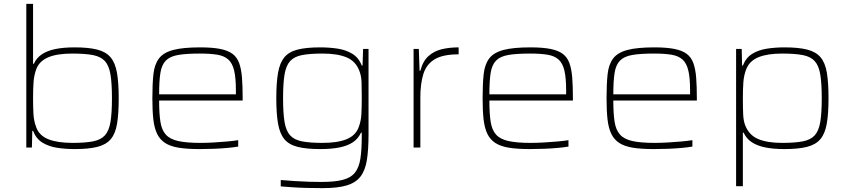

<svg xmlns="http://www.w3.org/2000/svg" viewBox="-20 -763 4392 993"><path d="M366 8Q320 8 276.5 1.5Q233 -5 200 -25Q167 -45 151 -86H147L145 0H116V-743H151V-433H155Q169 -464 197 -482.5Q225 -501 267 -509.5Q309 -518 366 -518Q438 -518 483 -506.5Q528 -495 552 -466.5Q576 -438 585 -386.5Q594 -335 594 -255Q594 -175 585.5 -123.5Q577 -72 553 -43.5Q529 -15 484 -3.5Q439 8 366 8ZM355 -24Q421 -24 461.5 -32Q502 -40 523 -63.5Q544 -87 551.5 -133Q559 -179 559 -255Q559 -331 551.5 -377Q544 -423 523 -446.5Q502 -470 461.5 -478Q421 -486 354 -486Q277 -486 231.5 -467.5Q186 -449 169 -409Q156 -375 153.5 -338.5Q151 -302 151 -255Q151 -210 153 -173.5Q155 -137 168 -103Q184 -61 231 -42.5Q278 -24 355 -24Z M1012 8Q948 8 904.5 1Q861 -6 834 -23.5Q807 -41 792.5 -71Q778 -101 773 -146Q768 -191 768 -254Q768 -329 773.5 -379.5Q779 -430 802 -460.5Q825 -491 875.5 -504.5Q926 -518 1016 -518Q1078 -518 1118.5 -510Q1159 -502 1182.5 -484.5Q1206 -467 1217 -436.5Q1228 -406 1231.5 -361.5Q1235 -317 1235 -256V-243H803Q803 -177 809.5 -134Q816 -91 837.5 -67Q859 -43 902 -33.5Q945 -24 1017 -24Q1048 -24 1083 -26Q1118 -28 1152 -31Q1186 -34 1212 -38V-5Q1190 -1 1157 2Q1124 5 1086.5 6.5Q1049 8 1012 8ZM1200 -255V-296Q1200 -360 1191 -398Q1182 -436 1161 -455Q1140 -474 1104 -480Q1068 -486 1013 -486Q942 -486 900 -478.5Q858 -471 837 -449Q816 -427 809.5 -385.5Q803 -344 803 -275H1220Z M1649 210Q1611 210 1569.5 209Q1528 208 1492 205.5Q1456 203 1432 201V168Q1467 171 1505 173.5Q1543 176 1578.5 177Q1614 178 1643 178Q1712 178 1753.5 167Q1795 156 1816 129.5Q1837 103 1844 57Q1851 11 1851 -59V-77H1847Q1833 -46 1805.5 -27.5Q1778 -9 1736 -0.5Q1694 8 1636 8Q1564 8 1519 -3.5Q1474 -15 1450.5 -43.5Q1427 -72 1418 -123.5Q1409 -175 1409 -255Q1409 -335 1418 -386.5Q1427 -438 1450.5 -466.5Q1474 -495 1519 -506.5Q1564 -518 1636 -518Q1683 -518 1726 -511.5Q1769 -505 1802 -485Q1835 -465 1851 -424H1855L1858 -510H1886V-68Q1886 11 1877.5 64.5Q1869 118 1844.5 150Q1820 182 1773 196Q1726 210 1649 210ZM1648 -24Q1726 -24 1772.5 -43Q1819 -62 1835 -105Q1847 -136 1849 -172.5Q1851 -209 1851 -255Q1851 -300 1850 -335.5Q1849 -371 1838 -398Q1819 -447 1772 -466.5Q1725 -486 1648 -486Q1582 -486 1541.5 -478Q1501 -470 1480 -446.5Q1459 -423 1451.5 -377Q1444 -331 1444 -255Q1444 -179 1451.5 -133Q1459 -87 1480 -63.5Q1501 -40 1541.5 -32Q1582 -24 1648 -24Z M2119 0V-510H2146L2150 -397H2154Q2167 -447 2196 -473Q2225 -499 2265 -508.5Q2305 -518 2352 -518V-482Q2270 -482 2227.5 -456Q2185 -430 2169.5 -380Q2154 -330 2154 -259V0Z M2720 8Q2656 8 2612.5 1Q2569 -6 2542 -23.5Q2515 -41 2500.5 -71Q2486 -101 2481 -146Q2476 -191 2476 -254Q2476 -329 2481.5 -379.5Q2487 -430 2510 -460.5Q2533 -491 2583.5 -504.5Q2634 -518 2724 -518Q2786 -518 2826.5 -510Q2867 -502 2890.5 -484.5Q2914 -467 2925 -436.5Q2936 -406 2939.5 -361.5Q2943 -317 2943 -256V-243H2511Q2511 -177 2517.5 -134Q2524 -91 2545.5 -67Q2567 -43 2610 -33.5Q2653 -24 2725 -24Q2756 -24 2791 -26Q2826 -28 2860 -31Q2894 -34 2920 -38V-5Q2898 -1 2865 2Q2832 5 2794.5 6.5Q2757 8 2720 8ZM2908 -255V-296Q2908 -360 2899 -398Q2890 -436 2869 -455Q2848 -474 2812 -480Q2776 -486 2721 -486Q2650 -486 2608 -478.5Q2566 -471 2545 -449Q2524 -427 2517.5 -385.5Q2511 -344 2511 -275H2928Z M3361 8Q3297 8 3253.5 1Q3210 -6 3183 -23.5Q3156 -41 3141.5 -71Q3127 -101 3122 -146Q3117 -191 3117 -254Q3117 -329 3122.5 -379.5Q3128 -430 3151 -460.5Q3174 -491 3224.5 -504.5Q3275 -518 3365 -518Q3427 -518 3467.5 -510Q3508 -502 3531.5 -484.5Q3555 -467 3566 -436.5Q3577 -406 3580.5 -361.5Q3584 -317 3584 -256V-243H3152Q3152 -177 3158.5 -134Q3165 -91 3186.5 -67Q3208 -43 3251 -33.5Q3294 -24 3366 -24Q3397 -24 3432 -26Q3467 -28 3501 -31Q3535 -34 3561 -38V-5Q3539 -1 3506 2Q3473 5 3435.5 6.5Q3398 8 3361 8ZM3549 -255V-296Q3549 -360 3540 -398Q3531 -436 3510 -455Q3489 -474 3453 -480Q3417 -486 3362 -486Q3291 -486 3249 -478.5Q3207 -471 3186 -449Q3165 -427 3158.5 -385.5Q3152 -344 3152 -275H3569Z M3787 200V-510H3816L3818 -424H3822Q3838 -465 3871 -485Q3904 -505 3947.5 -511.5Q3991 -518 4037 -518Q4110 -518 4155 -506.5Q4200 -495 4224 -466.5Q4248 -438 4256.5 -386.5Q4265 -335 4265 -255Q4265 -175 4256 -123.5Q4247 -72 4223 -43.5Q4199 -15 4154 -3.5Q4109 8 4037 8Q3980 8 3938 -0.5Q3896 -9 3868 -27.5Q3840 -46 3826 -77H3822V200ZM4025 -24Q4092 -24 4132.5 -32Q4173 -40 4194 -63.5Q4215 -87 4222.5 -133Q4230 -179 4230 -255Q4230 -331 4222.5 -377Q4215 -423 4194 -446.5Q4173 -470 4132.5 -478Q4092 -486 4025 -486Q3949 -486 3902.5 -467Q3856 -448 3839 -404Q3827 -373 3824.5 -336.5Q3822 -300 3822 -255Q3822 -209 3823.5 -173.5Q3825 -138 3834 -115Q3854 -64 3901 -44Q3948 -24 4025 -24Z"/></svg>

Font: Saira Expanded Thin
Style: Regular
Weight: 250
Width: 7
Designer: Hector Gatti with collaboration of the Omnibus-Type team
Foundry: Omnibus-Type
Version: Version 1.101